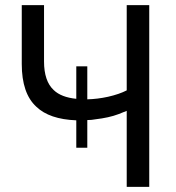

<svg xmlns="http://www.w3.org/2000/svg" viewBox="-20 -730 688 750"><path d="M475 0V-297Q461 -291 442.5 -284Q424 -277 401.5 -272Q379 -267 353 -264Q338 -261 321 -261V-153H278V-260Q173 -264 122 -313Q65 -365 65 -480V-710H152V-490Q152 -413 190 -378Q219 -350 278 -344V-471H321V-342Q361 -343 402 -352Q446 -362 475 -377V-710H563V0Z"/></svg>

Font: Rising Sun
Style: Regular
Weight: 400
Designer: Matt McInerney, Pablo Impallari, Rodrigo Fuenzalida (Raleway font), Stephen Hutchings (Greek), Cristiano Sobral (main ch
Foundry: The Rising Sun Project Authors
Version: Version 4.327; ttfautohint (v1.8.4.7-5d5b-dirty)